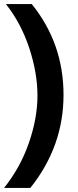

<svg xmlns="http://www.w3.org/2000/svg" viewBox="-36 -727 384 943"><path d="M-7 -707H120Q276 -514 276 -261Q276 -8 113 196H-16Q64 96 106 -25.5Q148 -147 148 -257.5Q148 -368 108 -490Q68 -612 -7 -707Z"/></svg>

Font: Hind Colombo SemiBold
Style: Regular
Weight: 600
Designer: Jyotish Sonowal, Aditi Pimprikar
Foundry: Indian Type Foundry
Version: Version 1.000;PS 1.0;hotconv 1.0.86;makeotf.lib2.5.63406; tt